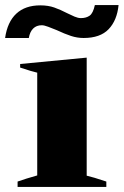

<svg xmlns="http://www.w3.org/2000/svg" viewBox="-39 -733 485 753"><path d="M119 -712Q150 -712 174 -703.5Q198 -695 225 -681Q239 -674 253 -668Q267 -662 278 -662Q299 -662 312.5 -671.5Q326 -681 333 -713H426Q420 -653 387 -618.5Q354 -584 289 -584Q264 -584 239.5 -592Q215 -600 183 -615Q166 -622 150 -628Q134 -634 125 -634Q104 -634 91 -621Q78 -608 74 -584H-19Q-10 -647 25 -679.5Q60 -712 119 -712ZM30 -21Q61 -32 107 -45V-448Q88 -452 40 -468V-482L301 -507V-44Q324 -39 378 -21V0H30Z"/></svg>

Font: Trirong Black
Style: Regular
Weight: 900
Designer: Katatrad Team
Foundry: CadsonDemak
Version: Version 1.001